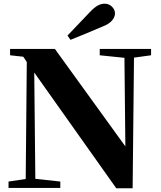

<svg xmlns="http://www.w3.org/2000/svg" viewBox="-20 -1010 865 1032"><path d="M342.8 -818.8 461.9 -943.8Q485.8 -969.2 504.6 -979.7Q523.4 -990.2 543 -990.2Q565.4 -990.2 581.8 -974.1Q598.1 -958 598.1 -938Q598.1 -919.9 583.3 -901.1Q568.4 -882.3 533.2 -868.2Q431.6 -824.7 358.9 -795.9ZM792 -747.1V-712.9L700.2 -700.2L692.9 2H605L164.1 -620.1L169.9 -48.8L304.2 -34.2V0H25.9V-34.2L118.2 -47.9L124 -676.8L105 -705.1L34.2 -712.9V-747.1H274.9L653.8 -223.1L648.9 -699.2L516.1 -712.9V-747.1Z"/></svg>

Font: Noto Serif JP Black
Style: Regular
Weight: 900
Designer: Ryoko NISHIZUKA  (kana & ideographs); Frank Grießhammer (Latin, Greek & Cyrillic); Wenlong ZHANG  (bopomofo); Sandoll Co
Foundry: Adobe Systems Incorporated
Version: Version 1.001;PS 1.001;hotconv 16.6.54;makeotf.lib2.5.65590